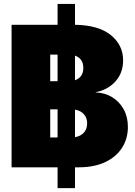

<svg xmlns="http://www.w3.org/2000/svg" viewBox="-20 -854 690 980"><path d="M273.9 106.4V0H39.1V-727.5H273.9V-834H362.8V-727.5Q483.4 -725.6 545.9 -674.8Q608.4 -624 608.4 -545.9Q608.4 -482.4 569.8 -439Q531.2 -395.5 467.8 -383.3V-382.3Q514.6 -380.9 552 -358.2Q589.4 -335.4 611.1 -296.4Q632.8 -257.3 632.8 -206.1Q632.8 -146.5 603 -99.9Q573.2 -53.2 517.1 -26.6Q460.9 0 381.8 0H362.8V106.4ZM362.8 -294.4V-153.8Q391.6 -158.7 408.2 -177.2Q424.8 -195.8 424.8 -224.1Q424.8 -252.4 408.2 -271Q391.6 -289.6 362.8 -294.4ZM236.3 -152.3H273.9V-295.9H236.3ZM236.3 -439.5H273.9V-575.2H236.3ZM362.8 -570.3V-444.3Q405.3 -460 405.3 -507.3Q405.3 -554.7 362.8 -570.3Z"/></svg>

Font: Inter Display Black
Style: Regular
Weight: 900
Designer: Rasmus Andersson
Foundry: rsms
Version: Version 4.000;git-a52131595